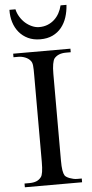

<svg xmlns="http://www.w3.org/2000/svg" viewBox="-59 -914 452 948"><g transform="rotate(-5 166.5 -439.5)"><path d="M24.9 0V-18.6H48.8Q69.3 -18.6 83.5 -24.2Q97.7 -29.8 107.4 -42.5Q119.1 -56.2 119.1 -117.7V-545.4Q119.1 -562.5 118.9 -574.5Q118.7 -586.4 117.7 -595Q116.7 -603.5 114.5 -609.4Q112.3 -615.2 108.4 -619.6Q99.1 -631.3 82.5 -637.9Q65.9 -644.5 48.8 -644.5H24.9V-662.1H308.6V-644.5H284.7Q245.6 -644.5 226.1 -620.6Q220.7 -612.3 217.3 -593.8Q213.9 -575.2 213.9 -545.4V-117.7Q213.9 -85.4 216.8 -67.9Q219.7 -50.3 225.1 -41.5Q227.5 -37.6 233.9 -33.4Q240.2 -29.3 248.8 -26.1Q257.3 -22.9 266.6 -20.8Q275.9 -18.6 284.7 -18.6H308.6V0ZM308.1 -879.4Q306.2 -847.2 296.9 -818.4Q287.6 -789.6 270 -767.8Q252.4 -746.1 226.3 -733.6Q200.2 -721.2 165 -721.2Q130.9 -721.2 104.5 -733.6Q78.1 -746.1 60.1 -767.8Q42 -789.6 33.2 -818.4Q24.4 -847.2 25.4 -879.4H55.2Q59.6 -859.4 70.6 -841.6Q81.5 -823.7 96.4 -810.5Q111.3 -797.4 129.2 -789.6Q147 -781.7 165 -781.7Q188 -781.7 206.8 -789.3Q225.6 -796.9 240 -810.1Q254.4 -823.2 264.2 -841.1Q273.9 -858.9 278.8 -879.4Z"/></g></svg>

Font: Doulos SIL Phon
Style: Regular
Weight: 400
Designer: Walt Agee, Victor Gaultney, Peter Martin, Debbi Hosken, Becca Hirsbrunner
Foundry: SIL International
Version: Version 5.000